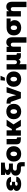

<svg xmlns="http://www.w3.org/2000/svg" viewBox="2996 -3780 988 7019"><g transform="rotate(-90 3489.5 -270.0)"><path d="M277.3 11.2Q205.6 11.2 147 -7.6Q88.4 -26.4 54 -63.2Q19.5 -100.1 19.5 -153.8Q19.5 -195.8 40.5 -222.4Q61.5 -249 97.2 -263.9Q132.8 -278.8 177 -284.4Q221.2 -290 267.6 -290H353.5V-212.9H278.3Q257.8 -212.9 242.7 -207.3Q227.5 -201.7 219.5 -191.2Q211.4 -180.7 211.4 -165.5Q211.4 -144 229 -131.3Q246.6 -118.7 279.8 -118.7Q302.7 -118.7 318.4 -124.8Q334 -130.9 343 -143.1Q352.1 -155.3 354.5 -172.4L540.5 -166.5Q536.6 -114.3 504.4 -74.2Q472.2 -34.2 414.8 -11.5Q357.4 11.2 277.3 11.2ZM272.5 -255.4Q219.7 -255.4 175.8 -259Q131.8 -262.7 99.6 -273.7Q67.4 -284.7 49.8 -306.6Q32.2 -328.6 32.2 -365.7Q32.2 -417.5 65.7 -454.8Q99.1 -492.2 156 -512.7Q212.9 -533.2 282.7 -533.2Q349.1 -533.2 403.8 -514.4Q458.5 -495.6 492.7 -457.8Q526.9 -419.9 532.2 -362.3L351.1 -356.9Q348.6 -380.4 331.1 -391.6Q313.5 -402.8 284.7 -402.8Q256.3 -402.8 237.8 -392.6Q219.2 -382.3 219.2 -362.8Q219.2 -345.7 235.1 -335Q251 -324.2 277.3 -324.2H353.5V-255.4Z M918 140.1V56.6Q918 30.8 914.3 18.8Q910.6 6.8 898.4 3.4Q886.2 0 859.9 0H812.5Q703.6 0 641.1 -50Q578.6 -100.1 578.6 -187Q578.6 -225.6 590.6 -255.6Q602.5 -285.6 624 -307.6Q645.5 -329.6 675 -344Q704.6 -358.4 740.2 -365.5Q775.9 -372.6 815.4 -372.6V-355.5Q772.9 -355.5 734.6 -363Q696.3 -370.6 666.5 -385.7Q636.7 -400.9 619.6 -424.1Q602.5 -447.3 602.5 -477.5Q602.5 -511.7 625.5 -535.6Q648.4 -559.6 691.9 -573.5Q735.4 -587.4 796.9 -590.8V-582L605.5 -580.1V-727.5H1055.7V-586.9L971.7 -582.5Q882.3 -577.6 834.5 -560.8Q786.6 -543.9 786.6 -501.5Q786.6 -473.1 811 -454.8Q835.4 -436.5 894.5 -436.5H1020.5V-292H873Q818.4 -292 790 -273.9Q761.7 -255.9 761.7 -215.8Q761.7 -179.7 785.6 -164.1Q809.6 -148.4 858.4 -148.4H882.3Q975.6 -148.4 1023.7 -110.1Q1071.8 -71.8 1071.8 26.4V140.1Z M1374 11.2Q1289.6 11.2 1226.1 -22.2Q1162.6 -55.7 1127.7 -116.9Q1092.8 -178.2 1092.8 -260.7Q1092.8 -343.8 1127.7 -404.8Q1162.6 -465.8 1226.1 -499.5Q1289.6 -533.2 1374 -533.2Q1459 -533.2 1522.2 -499.5Q1585.4 -465.8 1620.4 -404.8Q1655.3 -343.8 1655.3 -260.7Q1655.3 -178.2 1620.4 -116.9Q1585.4 -55.7 1522.2 -22.2Q1459 11.2 1374 11.2ZM1374 -139.6Q1397.9 -139.6 1416.7 -153.6Q1435.5 -167.5 1446.5 -194.6Q1457.5 -221.7 1457.5 -261.2Q1457.5 -300.8 1446.5 -327.6Q1435.5 -354.5 1416.7 -368.2Q1397.9 -381.8 1374 -381.8Q1350.6 -381.8 1331.5 -368.2Q1312.5 -354.5 1301.5 -327.6Q1290.5 -300.8 1290.5 -261.2Q1290.5 -221.7 1301.5 -194.6Q1312.5 -167.5 1331.5 -153.6Q1350.6 -139.6 1374 -139.6Z M1919.9 0.5Q1817.4 0.5 1770.5 -37.1Q1723.6 -74.7 1723.6 -159.2V-522.5H1918.9V-177.7Q1918.9 -161.1 1928.2 -152.3Q1937.5 -143.6 1955.1 -143.6Q1961.4 -143.6 1967 -143.8Q1972.7 -144 1977.1 -144L1983.4 -2.4Q1969.7 -1.5 1953.9 -0.5Q1938 0.5 1919.9 0.5Z M2235.8 -522.5V0H2039.6V-522.5ZM2625.5 -522.5 2392.6 -184.1H2210L2194.8 -331.1H2281.7L2397.9 -522.5ZM2388.2 0 2282.7 -194.8 2448.7 -274.9 2623.5 0Z M2922.4 11.2Q2837.9 11.2 2774.4 -22.2Q2710.9 -55.7 2676 -116.9Q2641.1 -178.2 2641.1 -260.7Q2641.1 -343.8 2676 -404.8Q2710.9 -465.8 2774.4 -499.5Q2837.9 -533.2 2922.4 -533.2Q3007.3 -533.2 3070.6 -499.5Q3133.8 -465.8 3168.7 -404.8Q3203.6 -343.8 3203.6 -260.7Q3203.6 -178.2 3168.7 -116.9Q3133.8 -55.7 3070.6 -22.2Q3007.3 11.2 2922.4 11.2ZM2922.4 -139.6Q2946.3 -139.6 2965.1 -153.6Q2983.9 -167.5 2994.9 -194.6Q3005.9 -221.7 3005.9 -261.2Q3005.9 -300.8 2994.9 -327.6Q2983.9 -354.5 2965.1 -368.2Q2946.3 -381.8 2922.4 -381.8Q2898.9 -381.8 2879.9 -368.2Q2860.8 -354.5 2849.9 -327.6Q2838.9 -300.8 2838.9 -261.2Q2838.9 -221.7 2849.9 -194.6Q2860.8 -167.5 2879.9 -153.6Q2898.9 -139.6 2922.4 -139.6Z M3405.3 0 3278.8 -356.9Q3275.4 -365.7 3268.1 -370.4Q3260.7 -375 3249.5 -375H3211.4V-523.4H3250Q3343.3 -523.4 3392.3 -490Q3441.4 -456.5 3464.4 -377.4L3487.3 -296.9Q3502.4 -243.7 3515.9 -189.7Q3529.3 -135.7 3543 -80.1H3500Q3512.7 -135.7 3525.6 -189.7Q3538.6 -243.7 3553.7 -296.9L3616.7 -522.5H3818.4L3631.3 0Z M4106.9 11.2Q4022.5 11.2 3959 -22.2Q3895.5 -55.7 3860.6 -116.9Q3825.7 -178.2 3825.7 -260.7Q3825.7 -343.8 3860.6 -404.8Q3895.5 -465.8 3959 -499.5Q4022.5 -533.2 4106.9 -533.2Q4191.9 -533.2 4255.1 -499.5Q4318.4 -465.8 4353.3 -404.8Q4388.2 -343.8 4388.2 -260.7Q4388.2 -178.2 4353.3 -116.9Q4318.4 -55.7 4255.1 -22.2Q4191.9 11.2 4106.9 11.2ZM4106.9 -139.6Q4130.9 -139.6 4149.7 -153.6Q4168.5 -167.5 4179.4 -194.6Q4190.4 -221.7 4190.4 -261.2Q4190.4 -300.8 4179.4 -327.6Q4168.5 -354.5 4149.7 -368.2Q4130.9 -381.8 4106.9 -381.8Q4083.5 -381.8 4064.5 -368.2Q4045.4 -354.5 4034.4 -327.6Q4023.4 -300.8 4023.4 -261.2Q4023.4 -221.7 4034.4 -194.6Q4045.4 -167.5 4064.5 -153.6Q4083.5 -139.6 4106.9 -139.6ZM4050.3 -585 4065.9 -744.1H4230L4159.7 -585Z M4456.5 204.1V-522.5H4651.9V-230.5Q4651.9 -204.1 4660.2 -185.1Q4668.5 -166 4685.1 -155.8Q4701.7 -145.5 4725.1 -145.5Q4749 -145.5 4765.4 -155.8Q4781.7 -166 4790.3 -185.1Q4798.8 -204.1 4798.8 -230.5V-522.5H4994.1V-180.7Q4994.1 -165.5 5002.2 -157Q5010.3 -148.4 5025.4 -148.4H5053.7V0H4954.1Q4880.4 0 4844.5 -40Q4808.6 -80.1 4808.6 -154.3V-203.6H4835.9Q4835.9 -148.9 4827.4 -112.5Q4818.8 -76.2 4804 -54.9Q4789.1 -33.7 4770.8 -24.7Q4752.4 -15.6 4732.9 -15.6Q4711.9 -15.6 4692.6 -24.7Q4673.3 -33.7 4658 -54.9Q4642.6 -76.2 4633.5 -112.5Q4624.5 -148.9 4624.5 -203.6H4651.9V204.1Z M5293.9 -280.8V0H5098.6V-522.5H5289.6L5290 -380.9H5269Q5292 -446.8 5336.4 -490Q5380.9 -533.2 5458.5 -533.2Q5516.1 -533.2 5555.7 -508.1Q5595.2 -482.9 5615.7 -437.3Q5636.2 -391.6 5636.2 -330.1V204.1H5440.4V-287.1Q5440.4 -326.2 5421.4 -347.7Q5402.3 -369.1 5367.2 -369.1Q5344.2 -369.1 5327.6 -359.4Q5311 -349.6 5302.5 -329.8Q5293.9 -310.1 5293.9 -280.8Z M5985.4 11.2Q5900.9 11.2 5837.4 -21Q5773.9 -53.2 5739 -113Q5704.1 -172.9 5704.1 -255.4Q5704.1 -338.4 5738.3 -397.9Q5772.5 -457.5 5835.2 -490Q5897.9 -522.5 5982.4 -522.5H6324.2V-375H6084.5L5982.4 -371.1Q5959 -371.1 5940.4 -358.9Q5921.9 -346.7 5911.9 -321Q5901.9 -295.4 5901.9 -255.4Q5901.9 -216.3 5912.8 -190.4Q5923.8 -164.6 5942.9 -152.1Q5961.9 -139.6 5985.4 -139.6Q6009.3 -139.6 6028.1 -152.1Q6046.9 -164.6 6057.9 -190.4Q6068.8 -216.3 6068.8 -255.4Q6068.8 -295.4 6057.9 -321Q6046.9 -346.7 6028.1 -358.9Q6009.3 -371.1 5985.4 -371.1V-428.2Q6041 -428.2 6091.1 -418.7Q6141.1 -409.2 6180.2 -386.5Q6219.2 -363.8 6241.5 -325.2Q6263.7 -286.6 6263.7 -229Q6263.7 -159.7 6229.5 -105.2Q6195.3 -50.8 6132.8 -19.8Q6070.3 11.2 5985.4 11.2Z M6593.3 -280.8V0H6397.9V-522.5H6588.9L6589.4 -380.9H6568.4Q6591.3 -446.8 6635.7 -490Q6680.2 -533.2 6757.8 -533.2Q6815.4 -533.2 6855 -508.1Q6894.5 -482.9 6915 -437.3Q6935.5 -391.6 6935.5 -330.1V204.1H6739.7V-287.1Q6739.7 -326.2 6720.7 -347.7Q6701.7 -369.1 6666.5 -369.1Q6643.6 -369.1 6627 -359.4Q6610.4 -349.6 6601.8 -329.8Q6593.3 -310.1 6593.3 -280.8Z"/></g></svg>

Font: Inter 28pt Black
Style: Regular
Weight: 900
Designer: Rasmus Andersson
Foundry: rsms
Version: Version 4.001;git-66647c0bb